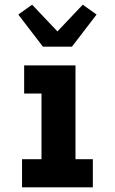

<svg xmlns="http://www.w3.org/2000/svg" viewBox="-20 -799 490 819"><path d="M74 0V-120H157V-400H83V-520H302V-120H376V0ZM163 -600 58 -737 117 -779 225 -665 333 -779 392 -737 287 -600Z"/></svg>

Font: Iosevka Etoile Heavy
Style: Regular
Weight: 900
Designer: Belleve Invis
Foundry: Belleve Invis
Version: Version 22.1.2; ttfautohint (v1.8.4)